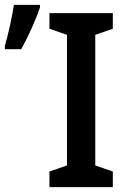

<svg xmlns="http://www.w3.org/2000/svg" viewBox="-38 -768 524 788"><path d="M165 0V-64L237 -89V-625L165 -650V-714H425V-650L353 -625V-89L425 -64V0ZM-18 -580Q-9 -609 3 -663.5Q15 -718 19 -748H126V-737Q113 -699 92 -652Q71 -605 49 -566H-18Z"/></svg>

Font: Noto Sans Display Medium Narrow
Style: Regular
Weight: 500
Width: 4
Designer: Monotype Design team
Foundry: Monotype Imaging Inc.
Version: Version 1.000